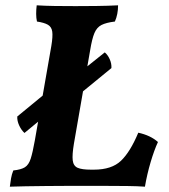

<svg xmlns="http://www.w3.org/2000/svg" viewBox="-20 -699 635 722"><path d="M17 3Q19 -13 21.5 -28Q24 -43 30 -58Q59 -61 73.5 -70Q88 -79 95.5 -102.5Q103 -126 111 -171L173 -526Q179 -562 176.5 -580Q174 -598 160 -606Q146 -614 119 -618Q116 -631 116 -647Q116 -663 118 -679Q150 -677 186 -676.5Q222 -676 264 -676Q299 -676 342.5 -676.5Q386 -677 424 -679Q424 -645 412 -618Q379 -614 361.5 -605Q344 -596 335 -574.5Q326 -553 319 -510L258 -159Q251 -117 253.5 -96Q256 -75 272 -68Q288 -61 322 -61H333Q400 -61 435 -94.5Q470 -128 500 -200Q546 -190 574 -165Q560 -135 546.5 -89.5Q533 -44 525 3Q498 1 459 0.5Q420 0 377.5 0Q335 0 297 0Q269 0 231 0Q193 0 152.5 0.5Q112 1 76 1.5Q40 2 17 3ZM72 -199Q60 -210 52 -227.5Q44 -245 45 -261L163 -358L274 -422L374 -502Q385 -493 392.5 -476.5Q400 -460 399 -443L261 -330L147 -261Z"/></svg>

Font: Vollkorn
Style: Bold Italic
Weight: 700
Italic angle: -11°
Designer: Friedrich Althausen
Foundry: Friedrich Althausen
Version: Version 5.000; ttfautohint (v1.8.3)